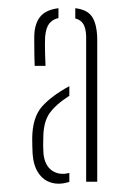

<svg xmlns="http://www.w3.org/2000/svg" viewBox="-20 -824 316 468"><path d="M190 -381V-735Q189.5 -754 183.5 -764.8Q177.5 -775.5 163.5 -779V-804Q193 -800.5 204.5 -783Q216 -765.5 217 -731V-381ZM59.5 -449Q59 -460.5 58.8 -467.5Q58.5 -474.5 58.5 -486.5Q59 -537.5 82 -563.8Q105 -590 149 -614V-590.5Q115.5 -569 100.5 -547.5Q85.5 -526 85.5 -486.5Q85 -477.5 85.2 -467.8Q85.5 -458 86 -449.5Q89 -420.5 106.8 -408.2Q124.5 -396 149 -402.5V-380.5Q124.5 -373 105 -378.8Q85.5 -384.5 73.5 -402.5Q61.5 -420.5 59.5 -449ZM64.5 -663.5Q64 -672.5 63.8 -688.5Q63.5 -704.5 63.5 -718.2Q63.5 -732 63.5 -733.5Q63.5 -764 77 -782Q90.5 -800 122.5 -804V-780Q108.5 -777 100.2 -766.8Q92 -756.5 90 -734.5Q89.5 -728.5 89.5 -715.5Q89.5 -702.5 90 -688.2Q90.5 -674 91 -663.5Z"/></svg>

Font: Big Shoulders Stencil Display ExtraLight
Style: Regular
Weight: 250
Designer: Patric King
Foundry: XO Type Co
Version: Version 2.001